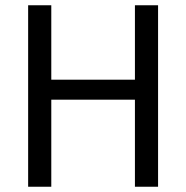

<svg xmlns="http://www.w3.org/2000/svg" viewBox="-20 -710 708 730"><path d="M175 -690V0H87V-690ZM504 -407V-331H167V-407ZM581 -690V0H493V-690Z"/></svg>

Font: Exo 2
Style: Regular
Weight: 400
Designer: Natanael Gama
Foundry: Natanael Gama
Version: Version 2.010